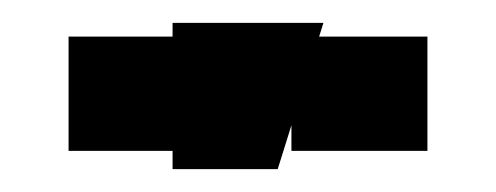

<svg xmlns="http://www.w3.org/2000/svg" viewBox="-20 -750 434 168"><path d="M40 -618V-718H159V-618ZM235 -618V-718H354V-618ZM131 -602V-730H263L223 -602Z"/></svg>

Font: Tektur SemiCondensed SemiBold
Style: Regular
Weight: 600
Width: 4
Designer: Adam Jagosz
Foundry: Adam Jagosz
Version: Version 1.005;gftools[0.9.30]